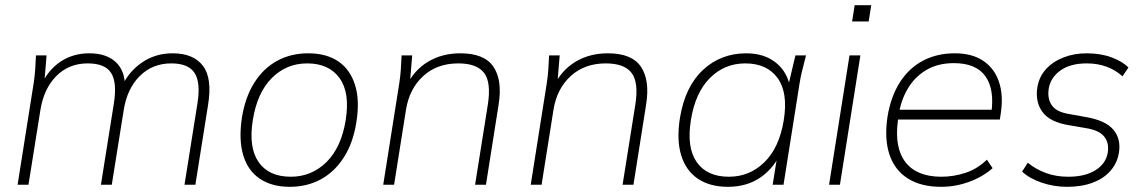

<svg xmlns="http://www.w3.org/2000/svg" viewBox="-20 -714 4427 742"><path d="M48 0 110 -392Q114 -418 116 -445Q118 -472 119 -500H160L150 -380H136Q165 -443 213.5 -475.5Q262 -508 325 -508Q390 -508 426.5 -475Q463 -442 463 -379H451Q476 -436 528 -472Q580 -508 647 -508Q727 -508 764 -460Q801 -412 784 -308L735 0H693L743 -314Q756 -395 732 -432Q708 -469 642 -469Q569 -469 520 -420Q471 -371 458 -288L412 0H370L420 -314Q433 -395 409.5 -432Q386 -469 319 -469Q246 -469 197.5 -420Q149 -371 136 -288L90 0Z M1100 8Q1031 8 984.5 -23Q938 -54 920 -114Q902 -174 915 -260Q928 -340 963.5 -395.5Q999 -451 1052 -479.5Q1105 -508 1171 -508Q1241 -508 1287 -477Q1333 -446 1352 -386Q1371 -326 1357 -240Q1344 -160 1308 -104.5Q1272 -49 1219 -20.5Q1166 8 1100 8ZM1104 -31Q1184 -31 1241.5 -87.5Q1299 -144 1316 -250Q1333 -356 1292 -412.5Q1251 -469 1167 -469Q1087 -469 1030.5 -412.5Q974 -356 957 -250Q940 -144 979.5 -87.5Q1019 -31 1104 -31Z M1461 0 1523 -392Q1527 -418 1529 -445Q1531 -472 1532 -500H1573L1563 -380L1549 -379Q1579 -442 1633.5 -475Q1688 -508 1759 -508Q1852 -508 1887 -456Q1922 -404 1907 -310L1858 0H1816L1865 -308Q1879 -395 1851 -432Q1823 -469 1751 -469Q1669 -469 1615.5 -420Q1562 -371 1549 -290L1503 0Z M2031 0 2093 -392Q2097 -418 2099 -445Q2101 -472 2102 -500H2143L2133 -380L2119 -379Q2149 -442 2203.5 -475Q2258 -508 2329 -508Q2422 -508 2457 -456Q2492 -404 2477 -310L2428 0H2386L2435 -308Q2449 -395 2421 -432Q2393 -469 2321 -469Q2239 -469 2185.5 -420Q2132 -371 2119 -290L2073 0Z M2793 8Q2724 8 2677.5 -23Q2631 -54 2612.5 -114Q2594 -174 2608 -260Q2628 -380 2697 -444Q2766 -508 2864 -508Q2934 -508 2979.5 -471Q3025 -434 3035 -369H3023L3054 -500H3095Q3088 -472 3081 -445Q3074 -418 3070 -392L3008 0H2966L2987 -131H3001Q2973 -66 2920 -29Q2867 8 2793 8ZM2797 -31Q2877 -31 2934.5 -87.5Q2992 -144 3009 -250Q3026 -356 2985 -412.5Q2944 -469 2860 -469Q2780 -469 2723.5 -412.5Q2667 -356 2650 -250Q2633 -144 2672.5 -87.5Q2712 -31 2797 -31Z M3184 0 3263 -500H3305L3226 0ZM3273 -631 3283 -694H3347L3337 -631Z M3617 8Q3539 8 3488 -24.5Q3437 -57 3417 -118Q3397 -179 3410 -264Q3423 -342 3458 -396.5Q3493 -451 3547 -479.5Q3601 -508 3670 -508Q3736 -508 3779 -479.5Q3822 -451 3840 -399.5Q3858 -348 3848 -279L3844 -252H3435L3441 -290H3828L3811 -277Q3824 -369 3788 -419.5Q3752 -470 3666 -470Q3604 -470 3559 -443Q3514 -416 3487 -369.5Q3460 -323 3452 -263L3450 -248Q3436 -143 3479.5 -87Q3523 -31 3618 -31Q3665 -31 3711 -46Q3757 -61 3794 -97L3816 -64Q3777 -30 3724.5 -11Q3672 8 3617 8Z M4104 8Q4052 8 4004.5 -8.5Q3957 -25 3930 -51L3952 -85Q3984 -59 4023 -45Q4062 -31 4108 -31Q4174 -31 4214 -56.5Q4254 -82 4261 -124Q4267 -162 4247 -186.5Q4227 -211 4176 -219L4112 -230Q4037 -242 4008.5 -281.5Q3980 -321 3989 -377Q3996 -418 4022.5 -447Q4049 -476 4090 -492Q4131 -508 4180 -508Q4234 -508 4276.5 -492Q4319 -476 4341 -453L4318 -419Q4292 -443 4257 -456Q4222 -469 4180 -469Q4116 -469 4078 -441.5Q4040 -414 4033 -372Q4027 -333 4044.5 -307.5Q4062 -282 4108 -274L4175 -262Q4252 -249 4282.5 -213Q4313 -177 4304 -123Q4298 -85 4272.5 -55Q4247 -25 4204 -8.5Q4161 8 4104 8Z"/></svg>

Font: Mulish ExtraLight
Style: Italic
Weight: 200
Italic angle: -9°
Designer: Vernon Adams
Foundry: Vernon Adams
Version: Version 3.603